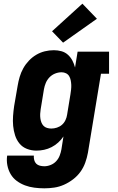

<svg xmlns="http://www.w3.org/2000/svg" viewBox="-20 -811 640 1044"><path d="M221 213Q194 213 167 209.5Q140 206 116 197Q92 188 71.5 173Q51 158 38 136Q25 114 20 87.5Q15 61 19 35H164Q163 47 166 59Q169 71 177 79Q185 87 197 90Q209 93 221 93Q238 93 255.5 86Q273 79 285.5 65.5Q298 52 304.5 35Q311 18 314 1L325 -69Q313 -51 296.5 -36Q280 -21 260.5 -11Q241 -1 220 3.5Q199 8 178 8Q151 8 126.5 -1.5Q102 -11 86 -30.5Q70 -50 62 -75Q54 -100 51.5 -126.5Q49 -153 51 -180.5Q53 -208 57 -235L76 -345Q80 -369 87 -393Q94 -417 106.5 -439.5Q119 -462 137 -481Q155 -500 177 -513Q199 -526 223.5 -532Q248 -538 273 -538Q294 -538 314 -532.5Q334 -527 349 -513.5Q364 -500 373.5 -482Q383 -464 388 -444L402 -530H573V-410H529L458 20Q453 47 443.5 73.5Q434 100 417.5 123Q401 146 377.5 164Q354 182 328 193.5Q302 205 275 209Q248 213 221 213ZM259 -112Q274 -112 289.5 -117Q305 -122 317 -132.5Q329 -143 336 -158Q343 -173 345 -188L363 -298Q365 -311 366.5 -324Q368 -337 367.5 -349.5Q367 -362 364.5 -374.5Q362 -387 356 -397Q350 -407 339 -412.5Q328 -418 315 -418Q297 -418 279.5 -411Q262 -404 249 -390.5Q236 -377 229 -360Q222 -343 219 -326L201 -216Q199 -204 198.5 -191.5Q198 -179 199.5 -167.5Q201 -156 205 -145.5Q209 -135 216.5 -127Q224 -119 235.5 -115.5Q247 -112 259 -112ZM323 -579 263 -641 428 -791 507 -709Z"/></svg>

Font: Iosevka Curly Slab HvExObl
Style: Regular
Weight: 900
Width: 7
Italic angle: -9°
Monospace: yes
Designer: Belleve Invis
Foundry: Belleve Invis
Version: Version 11.1.0; ttfautohint (v1.8.3)